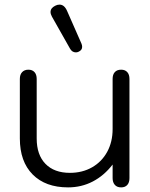

<svg xmlns="http://www.w3.org/2000/svg" viewBox="-20 -802 651 832"><path d="M66 -202V-460Q66 -479 76 -489.5Q86 -500 103 -500Q120 -500 129.5 -489.5Q139 -479 139 -460V-202Q139 -131 177 -92Q215 -53 283 -53Q337 -53 379 -77Q421 -101 444.5 -144Q468 -187 468 -243V-460Q468 -479 477.5 -489.5Q487 -500 505 -500Q522 -500 531.5 -489.5Q541 -479 541 -460V-30Q541 -11 531.5 -0.5Q522 10 505 10Q487 10 477.5 -1Q468 -12 468 -30V-89Q431 -41 382 -15.5Q333 10 275 10Q177 10 121.5 -46Q66 -102 66 -202ZM309 -575Q292 -575 283 -592L205 -730Q199 -741 199 -750Q199 -767 219 -777Q228 -782 238 -782Q259 -782 271 -754L333 -613Q336 -606 336 -599Q336 -585 321 -578Q315 -575 309 -575Z"/></svg>

Font: Kodchasan
Style: Regular
Weight: 400
Version: Version 1.000; ttfautohint (v1.6)